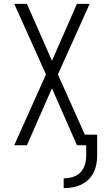

<svg xmlns="http://www.w3.org/2000/svg" viewBox="-20 -755 540 998"><path d="M311 223V172Q335 172 358 165Q381 158 397.5 141.5Q414 125 421 102Q428 79 428 55V0H380L250 -296L120 0H54L219 -368L54 -735H120L250 -439L380 -735H446L281 -368L421 -55H485V55Q485 78 480.5 100.5Q476 123 465.5 143.5Q455 164 438 180Q421 196 400.5 205.5Q380 215 357 219Q334 223 311 223Z"/></svg>

Font: Iosevka Fixed SS04 Light
Style: Regular
Weight: 300
Monospace: yes
Designer: Belleve Invis
Foundry: Belleve Invis
Version: Version 32.5.0